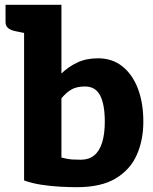

<svg xmlns="http://www.w3.org/2000/svg" viewBox="-20 -769 634 797"><path d="M299 8Q269 8 230.5 6Q192 4 152.5 -2Q113 -8 80 -20V-749H235V-464Q264 -492 301 -509.5Q338 -527 387 -527Q446 -527 488 -493.5Q530 -460 552.5 -401Q575 -342 575 -264Q575 -188 548 -126.5Q521 -65 460.5 -28.5Q400 8 299 8ZM316 -106Q349 -106 371 -124Q393 -142 404 -177.5Q415 -213 415 -264Q415 -336 395.5 -373Q376 -410 333 -410Q299 -410 277.5 -398Q256 -386 235 -361V-115Q263 -108 278.5 -107Q294 -106 316 -106ZM100 -749 86 -631 42 -640Q24 -644 13.5 -652.5Q3 -661 3 -678V-749Z"/></svg>

Font: Aleo Black
Style: Regular
Weight: 900
Designer: Alessio Laiso
Foundry: Alessio Laiso
Version: Version 2.001;gftools[0.9.29]